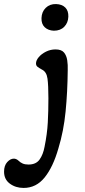

<svg xmlns="http://www.w3.org/2000/svg" viewBox="-152 -648 418 944"><path d="M113 -497Q85 -498 68 -514Q51 -530 52 -559Q53 -590 73 -609.5Q93 -629 124 -628Q153 -627 169 -611Q185 -595 184 -566Q183 -536 164 -516.5Q145 -497 113 -497ZM-36 276Q-75 276 -103.5 255Q-132 234 -132 196Q-132 166 -116.5 149Q-101 132 -84 132Q-72 132 -61 142Q-52 151 -40.5 156Q-29 161 -12 161Q25 161 42.5 136.5Q60 112 67 74Q80 10 83 -46Q86 -102 86 -165Q86 -228 81.5 -261.5Q77 -295 54 -306Q39 -314 32 -320Q25 -326 25 -336Q25 -351 38.5 -367Q52 -383 74 -394Q96 -405 121 -405Q150 -405 162.5 -390Q175 -375 178.5 -352Q182 -329 181 -303Q180 -196 170.5 -99.5Q161 -3 135 82Q109 173 67.5 224.5Q26 276 -36 276Z"/></svg>

Font: Akaya Telivigala
Style: Regular
Weight: 400
Designer: Vaishnavi Murthy Yerkadithaya, Juan Luis Blanco Aristondo
Version: Version 1.002; ttfautohint (v1.8.3)